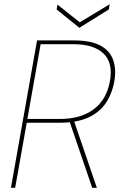

<svg xmlns="http://www.w3.org/2000/svg" viewBox="-20 -892 580 912"><path d="M32 0 156 -700H331Q413 -700 458 -675Q503 -650 518 -606Q533 -562 523 -506Q512 -445 481.5 -401Q451 -357 397.5 -333Q344 -309 262 -309H107L52 0ZM418 0 308 -322H330L440 0ZM110 -327H266Q363 -327 424.5 -372.5Q486 -418 502 -506Q518 -593 472 -637.5Q426 -682 329 -682H173ZM501 -872 497 -847 357 -760 249 -847 253 -870 359 -786Z"/></svg>

Font: DM Sans 9pt Thin
Style: Italic
Weight: 250
Italic angle: -10°
Version: Version 4.004;gftools[0.9.30]